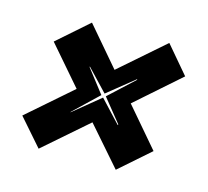

<svg xmlns="http://www.w3.org/2000/svg" viewBox="-63 -510 538 497"><g transform="rotate(15 206.0 -261.5)"><path d="M285 -85 195 -188 78 -86 15 -158 133 -261 44 -364 127 -437 215 -334 334 -438 396 -365 278 -261 367 -157ZM133 -198 205 -257 260 -198 261 -200 211 -262 278 -324V-326L206 -268L151 -326V-324L199 -262L134 -200Z"/></g></svg>

Font: Alumni Sans Inline One
Style: Italic
Weight: 400
Italic angle: -8°
Designer: Robert E. Leuschke
Foundry: Robert E. Leuschke
Version: Version 1.100; ttfautohint (v1.8.3)